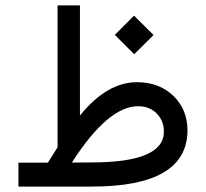

<svg xmlns="http://www.w3.org/2000/svg" viewBox="-20 -687 758 707"><path d="M402.8 -558.6 473.6 -629.4 545.4 -558.1 474.1 -487.3ZM316.9 -88.9Q583.5 -88.9 583.5 -202.1Q583.5 -242.7 556.9 -269.3Q530.3 -295.9 488.3 -295.9Q377.9 -295.9 244.6 -88.4ZM156.2 -87.9Q161.1 -95.7 191.9 -144.5V-667H274.4V-261.7Q374 -384.3 483.9 -384.3Q566.4 -384.3 618.4 -334Q670.4 -283.7 670.4 -206.1Q668.9 0 318.8 0H47.9V-87.9Z"/></svg>

Font: Vazir FD
Style: FD
Weight: 400
Foundry: Based on Dejavu fonts, by Saber Rastikerdar
Version: Version 26.0.0